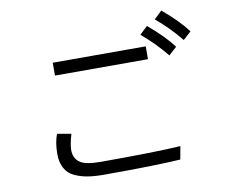

<svg xmlns="http://www.w3.org/2000/svg" viewBox="-84 -908 1167 991"><g transform="rotate(-10 500.0 -412.5)"><path d="M222.7 -568.4Q222.7 -585 222.7 -635.7Q344.7 -635.7 710 -635.7Q710 -619.1 710 -568.4Q587.9 -568.4 222.7 -568.4ZM164.1 -167Q164.1 -226.6 180.7 -270.5Q205.1 -266.6 253.9 -257.8Q238.3 -204.1 238.3 -175.8Q238.3 -132.8 267.6 -111.3Q295.9 -88.9 377 -88.9Q667 -88.9 796.9 -97.7Q793 -75.2 784.2 -29.3Q644.5 -20.5 383.8 -20.5Q335 -20.5 298.8 -26.4Q262.7 -32.2 230.5 -46.9Q198.2 -61.5 181.6 -91.8Q164.1 -122.1 164.1 -167ZM780.3 -764.6Q791 -774.4 821.3 -803.7Q906.2 -732.4 951.2 -671.9Q937.5 -659.2 909.2 -633.8Q852.5 -704.1 780.3 -764.6ZM693.4 -699.2Q704.1 -709 734.4 -738.3Q819.3 -667 864.3 -606.4Q850.6 -593.8 822.3 -568.4Q765.6 -638.7 693.4 -699.2Z"/></g></svg>

Font: Gothic A1
Style: Regular
Weight: 400
Designer: HanYang I&C Co.,Ltd.
Version: Version 2.50